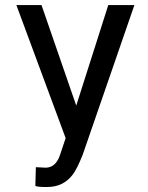

<svg xmlns="http://www.w3.org/2000/svg" viewBox="-20 -731 588 761"><path d="M120.1 5.9 122.1 -68.4 160.6 -66.4Q199.7 -66.4 216.8 -113.8L240.2 -183.6L44.9 -710.9H144.5L282.2 -312.5L409.2 -710.9H512.7L308.1 -118.7Q285.6 -61.5 267.8 -38.3Q250 -15.1 225.1 -2.4Q200.2 10.3 164.6 10.3Q128.9 10.3 120.1 5.9Z"/></svg>

Font: RobotoCondensed-Regular
Style: Regular
Weight: 400
Designer: Google
Version: Version 2.001201; 2014